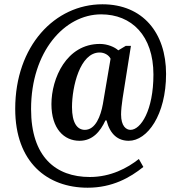

<svg xmlns="http://www.w3.org/2000/svg" viewBox="-20 -734 835 896"><path d="M389 142C504 142 587 95 649 45L628 8C575 50 497 92 399 92C240 92 125 -2 125 -225C125 -493 281 -667 452 -667C594 -667 696 -568 696 -386C696 -219 637 -128 589 -128C569 -128 545 -145 545 -200C545 -217 548 -249 552 -274L591 -520H567L532 -499C516 -514 482 -529 446 -529C290 -529 220 -368 220 -248C220 -133 279 -77 351 -77C412 -77 448 -120 472 -172H477C494 -106 531 -77 581 -77C667 -77 755 -197 755 -389C755 -581 646 -714 458 -714C236 -714 51 -520 51 -226C51 24 201 142 389 142ZM376 -128C340 -128 316 -161 316 -234C316 -329 353 -489 445 -489C467 -489 488 -477 496 -460L460 -248C450 -193 426 -128 376 -128Z"/></svg>

Font: Noto Serif Tamil Condensed SemiBold
Style: Regular
Weight: 600
Width: 3
Designer: Indian Type Foundry, Tom Grace, and the Monotype Design Team
Foundry: Monotype Imaging Inc.
Version: Version 2.004